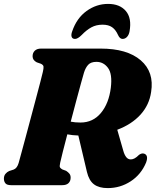

<svg xmlns="http://www.w3.org/2000/svg" viewBox="-21 -949 798 984"><path d="M727.5 -115.5Q702 -54.5 648.8 -19.8Q595.5 15 531 15Q486.5 15 460.8 -4.2Q435 -23.5 424.5 -68L380.5 -254.5Q350 -255.5 324 -260.5Q311 -211 301 -171.5Q291 -132 287.5 -115.5Q283 -96 286.8 -90.5Q290.5 -85 299 -80.5L318 -73.5Q328.5 -66.5 334.8 -58.8Q341 -51 341 -38.5Q341 -21 330.2 -10.5Q319.5 0 298 0H36.5Q14.5 0 6.8 -9.5Q-1 -19 -1 -33.5Q-1 -48.5 7.2 -58.2Q15.5 -68 26 -72.5L49 -80Q66.5 -86.5 74.5 -113.5Q78.5 -127.5 88 -163Q97.5 -198.5 110.5 -246.2Q123.5 -294 137.2 -346Q151 -398 163.8 -445.8Q176.5 -493.5 185.8 -529.2Q195 -565 198.5 -580Q203 -599 202 -607.8Q201 -616.5 188 -622.5L167.5 -629.5Q146 -640.5 146 -660.5Q146 -678 157.2 -689Q168.5 -700 189.5 -700H494.5Q630.5 -700 700.2 -640Q770 -580 753.5 -477.5Q744 -411 698.8 -361.2Q653.5 -311.5 580 -284L611 -176Q616.5 -156 625.8 -144Q635 -132 649.5 -132Q668.5 -132 690.5 -154.5Q695.5 -159 703.2 -161.5Q711 -164 718 -161.5Q741.5 -153 727.5 -115.5ZM409.5 -577Q405 -562 394.2 -522.8Q383.5 -483.5 369.5 -431.5Q355.5 -379.5 341.5 -325.5Q363 -321 391.5 -321Q455.5 -321 496.2 -370Q537 -419 547 -499.5Q555.5 -570 532.5 -601Q509.5 -632 473.5 -632Q445 -632 431.2 -617.2Q417.5 -602.5 409.5 -577ZM504.5 -822.5Q472.5 -822.5 447.5 -809Q422.5 -795.5 397.5 -769.5Q377.5 -749.5 363.5 -749.5Q350 -749.5 346.2 -760.2Q342.5 -771 349 -788.5Q372 -856 422.5 -892.5Q473 -929 533 -929Q593 -929 624 -892.5Q655 -856 643 -788.5Q640 -771 630.2 -760.2Q620.5 -749.5 607 -749.5Q593 -749.5 584 -769.5Q572 -796.5 553.5 -809.5Q535 -822.5 504.5 -822.5Z"/></svg>

Font: Fraunces 72pt S050 Black
Style: Italic
Weight: 900
Italic angle: -16°
Version: Version 1.000; ttfautohint (v1.8.3)